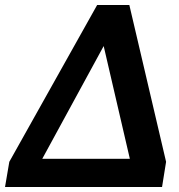

<svg xmlns="http://www.w3.org/2000/svg" viewBox="-50 -743 710 763"><path d="M-13 -100 -30 0H594L610 -100L464 -723H336ZM362 -560 466 -112H118Z"/></svg>

Font: Bitter
Style: Bold Italic
Weight: 700
Designer: Sol Matas
Foundry: Sol Matas
Version: Version 1.002